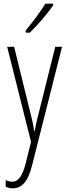

<svg xmlns="http://www.w3.org/2000/svg" viewBox="-20 -784 367 1046"><path d="M270 -756V-764H227C195 -713 164 -671 120 -618V-606H142C181 -643 239 -709 270 -756ZM19 -529 149 -11 119 110C99 186 74 206 47 206C35 206 21 202 11 197V234C24 239 35 242 49 242C97 242 132 209 155 116L318 -529H281L189 -160C182 -134 176 -109 169 -70H166C163 -89 163 -100 148 -159L57 -529Z"/></svg>

Font: Noto Sans Telugu ExtraCondensed ExtraLight
Style: Regular
Weight: 200
Width: 2
Designer: Jelle Bosma - Monotype Design Team
Foundry: Monotype Imaging Inc.
Version: Version 2.005